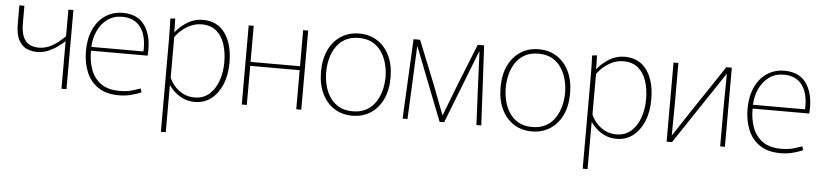

<svg xmlns="http://www.w3.org/2000/svg" viewBox="-44 -781 5392 1257"><g transform="rotate(5 2651.5 -153.0)"><path d="M363 0V-312H362Q345 -296 318 -276Q291 -256 256.5 -241Q222 -226 181 -226Q148 -226 115.5 -239.5Q83 -253 62 -291Q41 -329 41 -400V-520H74V-405Q74 -347 89.5 -314Q105 -281 131.5 -268Q158 -255 190 -255Q229 -255 262 -270.5Q295 -286 320.5 -307Q346 -328 363 -345V-520H396V0Z M740 10Q657 10 604 -26Q551 -62 526 -123.5Q501 -185 501 -261Q501 -341 528.5 -402Q556 -463 606 -496.5Q656 -530 721 -530Q822 -530 869 -457.5Q916 -385 906 -265H534Q533 -199 553 -143Q573 -87 619 -53Q665 -19 743 -19Q790 -19 825.5 -29.5Q861 -40 880 -47L887 -22Q865 -12 825.5 -1Q786 10 740 10ZM719 -504Q662 -504 621.5 -474Q581 -444 558.5 -395Q536 -346 534 -290H876Q876 -295 876.5 -300.5Q877 -306 877 -308Q877 -403 836 -453.5Q795 -504 719 -504Z M1036 -385Q1036 -424 1035 -456.5Q1034 -489 1033 -520L1065 -523L1067 -433H1068Q1097 -471 1144 -500.5Q1191 -530 1247 -530Q1342 -530 1393 -458.5Q1444 -387 1444 -266Q1444 -184 1418 -122Q1392 -60 1346.5 -25Q1301 10 1240 10Q1197 10 1163.5 -5.5Q1130 -21 1106.5 -42.5Q1083 -64 1070 -84H1068V224H1036ZM1235 -19Q1293 -19 1332 -53.5Q1371 -88 1390.5 -144Q1410 -200 1410 -265Q1410 -331 1392.5 -384.5Q1375 -438 1337.5 -469Q1300 -500 1241 -500Q1206 -500 1173 -486Q1140 -472 1113 -449Q1086 -426 1069 -401V-135Q1080 -108 1102.5 -81.5Q1125 -55 1158.5 -37Q1192 -19 1235 -19Z M1548 -520H1581V-283H1906V-520H1939V0H1906V-257H1581V0H1548Z M2274 10Q2207 10 2155.5 -23Q2104 -56 2075 -116.5Q2046 -177 2046 -260Q2046 -343 2075 -403.5Q2104 -464 2155.5 -497Q2207 -530 2274 -530Q2342 -530 2393.5 -497Q2445 -464 2474 -403.5Q2503 -343 2503 -260Q2503 -177 2474 -116.5Q2445 -56 2393.5 -23Q2342 10 2274 10ZM2274 -19Q2328 -19 2365 -40Q2402 -61 2425 -96Q2448 -131 2459 -173.5Q2470 -216 2470 -260Q2470 -304 2459 -346.5Q2448 -389 2425 -424Q2402 -459 2365 -480Q2328 -501 2274 -501Q2221 -501 2184 -480Q2147 -459 2124 -424Q2101 -389 2090.5 -346.5Q2080 -304 2080 -260Q2080 -216 2090.5 -173.5Q2101 -131 2124 -96Q2147 -61 2184 -40Q2221 -19 2274 -19Z M2631 -524H2674L2788 -241L2863 -44H2864L2941 -244L3053 -524H3095L3122 0H3090L3079 -234L3068 -481H3066L2878 0H2848L2660 -481H2659L2648 -235L2637 0H2605Z M3454 10Q3387 10 3335.5 -23Q3284 -56 3255 -116.5Q3226 -177 3226 -260Q3226 -343 3255 -403.5Q3284 -464 3335.5 -497Q3387 -530 3454 -530Q3522 -530 3573.5 -497Q3625 -464 3654 -403.5Q3683 -343 3683 -260Q3683 -177 3654 -116.5Q3625 -56 3573.5 -23Q3522 10 3454 10ZM3454 -19Q3508 -19 3545 -40Q3582 -61 3605 -96Q3628 -131 3639 -173.5Q3650 -216 3650 -260Q3650 -304 3639 -346.5Q3628 -389 3605 -424Q3582 -459 3545 -480Q3508 -501 3454 -501Q3401 -501 3364 -480Q3327 -459 3304 -424Q3281 -389 3270.5 -346.5Q3260 -304 3260 -260Q3260 -216 3270.5 -173.5Q3281 -131 3304 -96Q3327 -61 3364 -40Q3401 -19 3454 -19Z M3808 -385Q3808 -424 3807 -456.5Q3806 -489 3805 -520L3837 -523L3839 -433H3840Q3869 -471 3916 -500.5Q3963 -530 4019 -530Q4114 -530 4165 -458.5Q4216 -387 4216 -266Q4216 -184 4190 -122Q4164 -60 4118.5 -25Q4073 10 4012 10Q3969 10 3935.5 -5.5Q3902 -21 3878.5 -42.5Q3855 -64 3842 -84H3840V224H3808ZM4007 -19Q4065 -19 4104 -53.5Q4143 -88 4162.5 -144Q4182 -200 4182 -265Q4182 -331 4164.5 -384.5Q4147 -438 4109.5 -469Q4072 -500 4013 -500Q3978 -500 3945 -486Q3912 -472 3885 -449Q3858 -426 3841 -401V-135Q3852 -108 3874.5 -81.5Q3897 -55 3930.5 -37Q3964 -19 4007 -19Z M4340 0V-520H4372V-255L4370 -44H4371Q4416 -113 4454 -170.5Q4492 -228 4528.5 -282.5Q4565 -337 4603.5 -394.5Q4642 -452 4687 -520H4723V0H4692V-271L4694 -477H4693Q4653 -417 4601 -338.5Q4549 -260 4490.5 -173Q4432 -86 4375 0Z M5088 10Q5005 10 4952 -26Q4899 -62 4874 -123.5Q4849 -185 4849 -261Q4849 -341 4876.5 -402Q4904 -463 4954 -496.5Q5004 -530 5069 -530Q5170 -530 5217 -457.5Q5264 -385 5254 -265H4882Q4881 -199 4901 -143Q4921 -87 4967 -53Q5013 -19 5091 -19Q5138 -19 5173.5 -29.5Q5209 -40 5228 -47L5235 -22Q5213 -12 5173.5 -1Q5134 10 5088 10ZM5067 -504Q5010 -504 4969.5 -474Q4929 -444 4906.5 -395Q4884 -346 4882 -290H5224Q5224 -295 5224.5 -300.5Q5225 -306 5225 -308Q5225 -403 5184 -453.5Q5143 -504 5067 -504Z"/></g></svg>

Font: Murecho ExtraLight
Style: Regular
Weight: 200
Designer: Neil Summerour
Foundry: Positype
Version: Version 1.010; ttfautohint (v1.8.3)